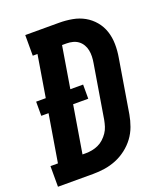

<svg xmlns="http://www.w3.org/2000/svg" viewBox="-151 -827 787 918"><g transform="rotate(-20 242.5 -367.5)"><path d="M-15 0V-105H23L63 -346H26V-418H75L110 -630H86V-735H258Q292 -735 325 -729Q358 -723 385.5 -707.5Q413 -692 433.5 -667.5Q454 -643 464 -612.5Q474 -582 474.5 -548Q475 -514 469 -480L424 -208Q419 -179 408.5 -150Q398 -121 379.5 -96Q361 -71 335.5 -51.5Q310 -32 281.5 -20.5Q253 -9 223.5 -4.5Q194 0 165 0ZM165 -105Q181 -105 197 -108Q213 -111 228.5 -118Q244 -125 257 -137Q270 -149 279.5 -163Q289 -177 294 -193Q299 -209 302 -225L347 -497Q350 -514 350.5 -530Q351 -546 348 -561.5Q345 -577 337 -590.5Q329 -604 317 -613Q305 -622 289.5 -626Q274 -630 258 -630H235L200 -418H265V-346H188L148 -105Z"/></g></svg>

Font: Iosevka Slab Extrabold Oblique
Style: Regular
Weight: 800
Italic angle: -9°
Monospace: yes
Designer: Belleve Invis
Foundry: Belleve Invis
Version: Version 11.1.1; ttfautohint (v1.8.3)